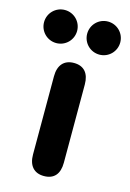

<svg xmlns="http://www.w3.org/2000/svg" viewBox="-159 -765 564 830"><g transform="rotate(15 122.5 -350.5)"><path d="M123 8C169 8 192 -20 192 -70V-420C192 -470 168 -498 123 -498C79 -498 54 -470 54 -420V-70C54 -20 79 8 123 8ZM26 -561C67 -561 100 -594 100 -635C100 -676 67 -709 26 -709C-15 -709 -48 -676 -48 -635C-48 -594 -15 -561 26 -561ZM219 -561C260 -561 293 -594 293 -635C293 -676 260 -709 219 -709C178 -709 145 -676 145 -635C145 -594 178 -561 219 -561Z"/></g></svg>

Font: SN Pro
Style: Bold
Weight: 700
Designer: Tobias Whetton
Foundry: Supernotes
Version: Version 1.003;Glyphs 3.3 (3324)